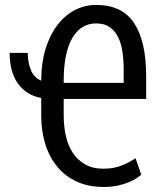

<svg xmlns="http://www.w3.org/2000/svg" viewBox="-20 -740 640 771"><path d="M395.5 10.7Q335 10.7 288.3 -10.7Q241.7 -32.2 210 -70.6Q178.2 -108.9 161.9 -161.4Q145.5 -213.9 145.5 -276.4V-346.7Q113.8 -352.5 90.1 -367.9Q66.4 -383.3 50.5 -406.5Q34.7 -429.7 26.6 -460.4Q18.6 -491.2 18.6 -527.8H91.3Q91.8 -486.8 104.5 -457.5Q117.2 -428.2 145.5 -416Q145.5 -486.3 162.6 -542.5Q179.7 -598.6 209.5 -638.2Q239.3 -677.7 279.5 -699Q319.8 -720.2 366.2 -720.2Q470.2 -720.2 518.6 -647.2Q566.9 -574.2 566.9 -434.6V-342.8H235.8V-276.4Q235.8 -232.4 244.6 -193.6Q253.4 -154.8 272.7 -125.7Q292 -96.7 322.3 -79.6Q352.5 -62.5 395.5 -62.5Q418.5 -62.5 437.3 -66.4Q456.1 -70.3 471.9 -76.7Q487.8 -83 500.7 -90.3Q513.7 -97.7 524.4 -104.5L547.4 -38.1Q540 -32.2 527.1 -23.7Q514.2 -15.1 495.6 -7.6Q477.1 0 452.1 5.4Q427.2 10.7 395.5 10.7ZM235.8 -407.2H476.6V-461.9Q476.6 -500 471.4 -533.4Q466.3 -566.9 453.9 -591.8Q441.4 -616.7 420.2 -631.3Q398.9 -646 366.2 -646Q304.2 -646 270 -586.7Q235.8 -527.3 235.8 -415Z"/></svg>

Font: Roboto Mono
Style: Regular
Weight: 400
Designer: Google
Version: Version 2.000985; 2015; ttfautohint (v1.3)